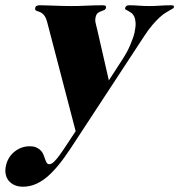

<svg xmlns="http://www.w3.org/2000/svg" viewBox="-124 -476 678 726"><path d="M54.2 -393.1Q50.8 -406.2 45.9 -413.8Q41 -421.4 35.4 -425.5Q29.8 -429.7 24.7 -431.4Q19.5 -433.1 15.6 -434.6Q11.7 -436 9.8 -438.2Q7.8 -440.4 9.3 -445.8Q10.3 -452.1 14.9 -454.1Q19.5 -456.1 26.4 -456.1Q35.6 -456.1 49.8 -455.6Q64 -455.1 80.1 -454.6Q96.2 -454.1 113 -453.6Q129.9 -453.1 144.5 -453.1Q173.8 -453.1 203.9 -454.6Q233.9 -456.1 263.2 -456.1Q272 -456.1 274.9 -454.1Q277.8 -452.1 276.9 -446.8Q275.4 -440.4 270 -438Q264.6 -435.5 258.1 -433.3Q251.5 -431.2 245.6 -426.5Q239.7 -421.9 237.3 -410.2Q234.9 -399.4 238 -387Q241.2 -374.5 243.7 -363.8L287.6 -171.9L343.8 -258.8Q350.1 -268.6 356.7 -281Q363.3 -293.5 368.7 -306.4Q374 -319.3 378.4 -331.5Q382.8 -343.8 384.8 -353Q389.6 -376 388.7 -390.4Q387.7 -404.8 383.3 -413.8Q378.9 -422.9 372.8 -427.2Q366.7 -431.6 361.1 -434.6Q355.5 -437.5 351.8 -439.5Q348.1 -441.4 349.1 -445.8Q350.1 -449.7 353.3 -452.9Q356.4 -456.1 364.7 -456.1Q382.3 -456.1 401.1 -454.6Q419.9 -453.1 440.4 -453.1Q460 -453.1 480.7 -454.6Q501.5 -456.1 523.9 -456.1Q535.2 -456.1 533.7 -449.2Q533.2 -445.8 529.1 -443.4Q524.9 -440.9 517.8 -437Q510.7 -433.1 501 -427Q491.2 -420.9 479 -409.7Q466.8 -398.4 452.1 -381.3Q437.5 -364.3 420.9 -338.9L143.1 85Q118.7 122.1 96.2 149.4Q73.7 176.8 52 194.6Q30.3 212.4 8.3 221.2Q-13.7 230 -37.1 230Q-55.2 230 -68.8 223.9Q-82.5 217.8 -91.1 207.3Q-99.6 196.8 -102.5 182.4Q-105.5 168 -101.6 150.9Q-98.1 134.3 -89.6 120.6Q-81.1 106.9 -68.8 97.2Q-56.6 87.4 -42.2 82.3Q-27.8 77.1 -12.2 77.1Q4.9 77.1 15.1 82.3Q25.4 87.4 31.7 94.7Q38.1 102.1 41.3 111.1Q44.4 120.1 47.1 127.4Q49.8 134.8 53 139.9Q56.2 145 62 145Q70.3 145 79.8 136Q89.4 127 101.3 110.6Q113.3 94.2 128.2 71.3Q143.1 48.3 162.1 20Z"/></svg>

Font: XB Zar
Style: Bold Italic
Weight: 700
Italic angle: -12°
Designer: Behnam
Foundry: Irmug
Version: Version 8.005 2009